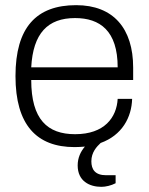

<svg xmlns="http://www.w3.org/2000/svg" viewBox="-20 -558 576 744"><path d="M269 12C283 12 297 11 309 10C292 30 281 54 281 83C281 144 327 166 373 166C389 166 411 161 428 152V121H391C348 121 334 98 334 67C334 32 355 10 370 -4C453 -34 490 -103 492 -175H436C432 -103 385 -38 271 -38C164 -38 101 -95 101 -248H496V-296C496 -447 420 -538 275 -538C121 -538 40 -452 40 -263C40 -74 122 12 269 12ZM101 -297C108 -429 165 -488 271 -488C367 -488 436 -439 436 -297Z"/></svg>

Font: Archivo ExtraLight
Style: Regular
Weight: 200
Designer: Hector Gatti
Foundry: Omnibus-Type
Version: Version 2.001